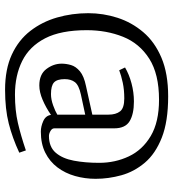

<svg xmlns="http://www.w3.org/2000/svg" viewBox="17 -616 683 757"><g transform="rotate(90 358.5 -237.5)"><path d="M334 84Q253 84 195.5 57.5Q138 31 102 -15.5Q66 -62 49 -121Q32 -180 32 -244Q32 -303 50 -359Q68 -415 106.5 -460.5Q145 -506 207.5 -532.5Q270 -559 360 -559Q459 -559 522.5 -534Q586 -509 621.5 -467Q657 -425 671 -374.5Q685 -324 685 -273Q685 -231 674 -192Q663 -153 640 -122.5Q617 -92 582 -74.5Q547 -57 499 -57Q479 -57 457.5 -66.5Q436 -76 433 -97Q404 -77 373.5 -64Q343 -51 317 -51Q273 -51 252 -79Q231 -107 231 -139Q231 -157 236.5 -176Q242 -195 261 -211Q280 -227 319 -235L432 -260V-324Q432 -353 419 -369.5Q406 -386 368 -386Q334 -386 306 -380Q278 -374 257 -366L246 -389Q273 -405 308.5 -414.5Q344 -424 380 -424Q430 -424 458 -407Q486 -390 486 -346V-110Q486 -101 496.5 -95Q507 -89 516 -89Q559 -89 582 -115.5Q605 -142 613.5 -187Q622 -232 622 -287Q622 -350 596.5 -404Q571 -458 516 -490.5Q461 -523 373 -523Q272 -523 211.5 -484.5Q151 -446 125 -381Q99 -316 99 -238Q99 -136 131 -74Q163 -12 220.5 16.5Q278 45 353 45Q415 45 464.5 33.5Q514 22 573 2L582 28Q524 55 467 69.5Q410 84 334 84ZM351 -97Q372 -97 395.5 -105.5Q419 -114 432 -122V-232L353 -215Q316 -207 304 -191.5Q292 -176 292 -151Q292 -121 305 -109Q318 -97 351 -97Z"/></g></svg>

Font: Manuale Light
Style: Regular
Weight: 300
Designer: Eduardo Tunni / Pablo Cosgaya
Foundry: Eduardo Tunni / Pablo Cosgaya
Version: Version 1.002